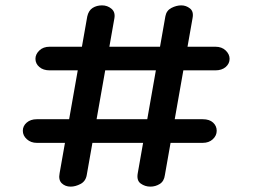

<svg xmlns="http://www.w3.org/2000/svg" viewBox="-20 -695 945 715"><path d="M243 0Q223 0 210 -12.5Q197 -25 202 -50L305 -634Q310 -656 325 -665.5Q340 -675 360 -675Q380 -675 395 -662.5Q410 -650 406 -627L303 -43Q299 -20 280 -10Q261 0 243 0ZM65 -208Q65 -226 79.5 -238.5Q94 -251 117 -251H735Q760 -251 773.5 -238.5Q787 -226 787 -208Q787 -190 772.5 -176.5Q758 -163 735 -163H117Q95 -163 80 -176.5Q65 -190 65 -208ZM540 0Q520 0 504 -11.5Q488 -23 493 -50L596 -635Q600 -656 618.5 -665.5Q637 -675 655 -675Q673 -675 687.5 -663.5Q702 -652 697 -627L594 -43Q591 -20 575 -10Q559 0 540 0ZM112 -476Q112 -493 126.5 -507Q141 -521 165 -521H782Q806 -521 820.5 -507Q835 -493 835 -476Q835 -458 820.5 -445.5Q806 -433 782 -433H165Q141 -433 126.5 -445.5Q112 -458 112 -476Z"/></svg>

Font: Edu QLD Beginner SemiBold
Style: Regular
Weight: 600
Designer: Tina and Corey Anderson
Foundry: Google for Education
Version: Version 1.003